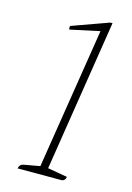

<svg xmlns="http://www.w3.org/2000/svg" viewBox="-104 -709 524 763"><g transform="rotate(15 158.0 -327.5)"><path d="M47 0Q50 -17 65 -20L132 -32L224 -612L103 -586Q101 -588 101 -593Q101 -597 103 -601L253 -655H262L164 -32L245 -18Q242 0 226 0Z"/></g></svg>

Font: Petrona Thin
Style: Italic
Weight: 100
Italic angle: -9°
Designer: Ringo R. Seeber
Foundry: Ringo R. Seeber
Version: Version 2.001; ttfautohint (v1.8.3)